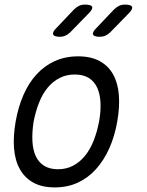

<svg xmlns="http://www.w3.org/2000/svg" viewBox="-20 -805 640 835"><path d="M218 10Q162 10 124.5 -11Q87 -32 66 -70Q45 -108 41 -160.5Q37 -213 48 -276Q59 -339 81.5 -391Q104 -443 138 -480.5Q172 -518 217.5 -539Q263 -560 320 -560Q376 -560 414 -539Q452 -518 472.5 -480.5Q493 -443 497 -391Q501 -339 490 -277Q479 -213 455.5 -160.5Q432 -108 398 -70Q364 -32 319 -11Q274 10 218 10ZM232 -69Q268 -69 297 -84Q326 -99 348.5 -126Q371 -153 386.5 -191.5Q402 -230 411 -277Q419 -322 417 -359.5Q415 -397 402.5 -424Q390 -451 366 -466Q342 -481 305 -481Q269 -481 239.5 -466Q210 -451 187.5 -424Q165 -397 150 -359Q135 -321 126 -275Q119 -229 121 -191Q123 -153 135.5 -126Q148 -99 172 -84Q196 -69 232 -69ZM414 -645Q388 -645 384.5 -655.5Q381 -666 402 -686L475 -763Q486 -774 497.5 -779.5Q509 -785 523 -785Q551 -785 554.5 -774.5Q558 -764 536 -743L460 -665Q450 -655 438.5 -650Q427 -645 414 -645ZM241 -645Q215 -645 211 -655.5Q207 -666 228 -686L301 -763Q312 -774 323.5 -779.5Q335 -785 349 -785Q378 -785 381 -774.5Q384 -764 362 -743L286 -665Q276 -655 264.5 -650Q253 -645 241 -645Z"/></svg>

Font: Maple Mono NL Light
Style: Italic
Weight: 300
Italic angle: -10°
Monospace: yes
Designer: subframe7536
Version: Version 7.000